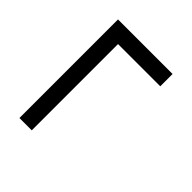

<svg xmlns="http://www.w3.org/2000/svg" viewBox="-36 -620 672 672"><g transform="rotate(-45 300.0 -284.0)"><path d="M544 -419V-149H483V-358H56V-419Z"/></g></svg>

Font: wassup Sans
Style: Regular
Weight: 400
Version: Version 2.001